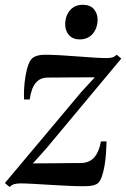

<svg xmlns="http://www.w3.org/2000/svg" viewBox="-34 -748 514 782"><path d="M352 -433Q340 -433 320 -433Q300 -433 276.5 -432.8Q253 -432.5 229.8 -432.5Q206.5 -432.5 187.8 -432.2Q169 -432 158 -432Q133.5 -431 119 -418Q104.5 -405 97.2 -385.2Q90 -365.5 87 -343H64Q63 -360.5 64.2 -386.2Q65.5 -412 70 -439Q74.5 -466 82.5 -486.8Q90.5 -507.5 102.5 -514.5Q108 -518 119 -521.5Q130 -525 148.5 -525Q177.5 -525 212 -523Q246.5 -521 281.5 -518.2Q316.5 -515.5 347.8 -513.5Q379 -511.5 400 -511.5Q414.5 -511.5 423.2 -514Q432 -516.5 441.5 -525L460 -509.5L155.5 -144.5L100 -82.5Q119 -82.5 146.5 -82.8Q174 -83 203.2 -83.2Q232.5 -83.5 257.8 -83.8Q283 -84 297.5 -84Q332 -85.5 351 -108.2Q370 -131 377 -172H400Q399.5 -150 397.8 -124Q396 -98 391.8 -73.2Q387.5 -48.5 381 -29.5Q374.5 -10.5 365 -2Q358 4 345 7.2Q332 10.5 309 10.5Q279.5 10.5 242.8 8.8Q206 7 169 4.8Q132 2.5 100.8 0.8Q69.5 -1 50.5 -1Q34 -1 24 2Q14 5 5 13.5L-14 -2.5L296 -372ZM290 -587.5Q262.5 -587.5 247 -605.2Q231.5 -623 231.5 -647.5Q231.5 -683.5 251 -706Q270.5 -728.5 303 -728.5Q333.5 -728.5 348.5 -710.5Q363.5 -692.5 363.5 -669Q363.5 -634 344 -610.8Q324.5 -587.5 290 -587.5Z"/></svg>

Font: Merriweather 120pt Medium
Style: Italic
Weight: 500
Italic angle: -7.8°
Version: Version 2.101